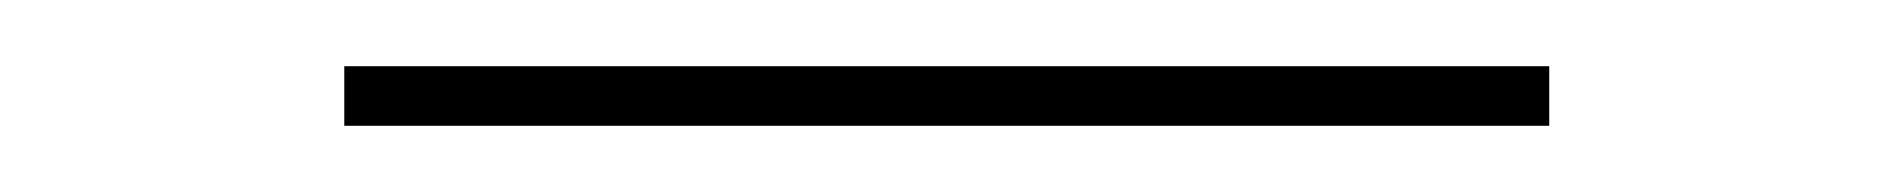

<svg xmlns="http://www.w3.org/2000/svg" viewBox="-20 -318 572 58"><path d="M84 -280V-298H448V-280Z"/></svg>

Font: DM Sans Thin
Style: Regular
Weight: 100
Designer: Colophon Foundry, Jonny Pinhorn
Foundry: Colophon Foundry
Version: Version 4.004; ttfautohint (v1.8.4.7-5d5b)